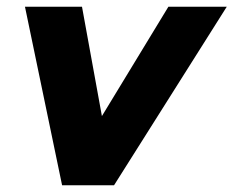

<svg xmlns="http://www.w3.org/2000/svg" viewBox="-20 -549 692 569"><path d="M164 0 54 -529H223L282 -205L479 -529H652L318 0Z"/></svg>

Font: Rosa Sans Black
Style: Italic
Weight: 900
Italic angle: -12°
Designer: Pentagram / MCKL
Foundry: Pentagram / MCKL
Version: Version 1.005;September 16, 2019;FontCreator 11.5.0.2425 64-